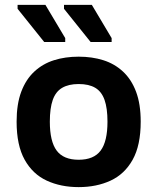

<svg xmlns="http://www.w3.org/2000/svg" viewBox="-20 -754 644 786"><path d="M302 12Q229 12 171.5 -14.5Q114 -41 81 -100Q48 -159 48 -256Q48 -328 67 -378.5Q86 -429 120.5 -461Q155 -493 201 -507.5Q247 -522 302 -522Q357 -522 403 -507.5Q449 -493 483.5 -461Q518 -429 537 -378.5Q556 -328 556 -256Q556 -159 523 -100Q490 -41 432.5 -14.5Q375 12 302 12ZM302 -100Q364 -100 392 -137.5Q420 -175 420 -256Q420 -311 408 -345Q396 -379 370 -394.5Q344 -410 302 -410Q261 -410 234.5 -394.5Q208 -379 196 -345Q184 -311 184 -256Q184 -175 212 -137.5Q240 -100 302 -100ZM437 -582H351L242 -718V-734H356L437 -598ZM247 -582H161L52 -718V-734H166L247 -598Z"/></svg>

Font: AR One Sans
Style: Bold
Weight: 700
Designer: Niteesh Yadav
Foundry: Niteesh Yadav
Version: Version 1.001;gftools[0.9.33]